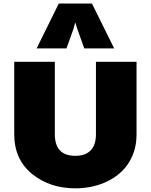

<svg xmlns="http://www.w3.org/2000/svg" viewBox="-20 -1031 838 1067"><path d="M306.6 -1011.2H491.2L614.3 -762.2H448.2L410.2 -868.7L398.4 -906.7L387.7 -868.7L349.6 -762.2H183.6ZM398.9 -165Q455.1 -165 484.1 -195.6Q513.2 -226.1 513.2 -285.2V-687.5H738.8V-285.2Q738.8 -232.4 724.9 -189.7Q710.9 -147 686.8 -113.5Q662.6 -80.1 629.9 -55.7Q597.2 -31.2 559.3 -15.4Q521.5 0.5 480.5 8.1Q439.5 15.6 398.9 15.6Q259.8 15.6 163.1 -60.5Q59.1 -141.6 59.1 -285.2V-687.5H284.7V-285.2Q284.7 -165 398.9 -165Z"/></svg>

Font: Paytone One
Style: Regular
Weight: 400
Designer: vernon adams
Foundry: vernon adams
Version: 1.000